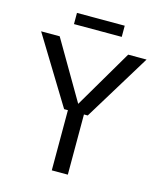

<svg xmlns="http://www.w3.org/2000/svg" viewBox="-124 -939 861 1029"><g transform="rotate(15 306.5 -425.0)"><path d="M241 -334 14 -705H117L317 -363H296L497 -705H599L372 -334ZM262 0V-360H351V0ZM174 -850H439V-788H174Z"/></g></svg>

Font: TikTok Sans 24pt
Style: Regular
Weight: 400
Version: Version 4.000